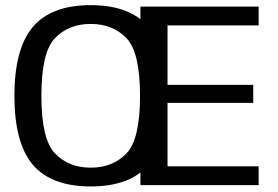

<svg xmlns="http://www.w3.org/2000/svg" viewBox="-20 -700 1052 726"><path d="M323 5Q472 5 541.8 -77Q611.5 -159 611.5 -337.5Q611.5 -515.5 541.8 -598Q472 -680.5 323 -680.5Q173.5 -680.5 104 -598Q34.5 -515.5 34.5 -337.5Q34.5 -159 104.2 -77Q174 5 323 5ZM323 -66Q240 -66 188.2 -119.5Q136.5 -173 136.5 -337.5Q136.5 -503 188.2 -556.2Q240 -609.5 323 -609.5Q406 -609.5 457.8 -556.2Q509.5 -503 509.5 -337.5Q509.5 -173 457.8 -119.5Q406 -66 323 -66ZM511 0H958V-71H613.5V-311H937.5V-379H613.5V-604H958V-675H511Z"/></svg>

Font: Anybody UltraCondensed Thin
Style: Regular
Weight: 400
Version: Version 1.111